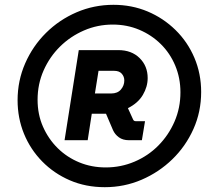

<svg xmlns="http://www.w3.org/2000/svg" viewBox="-20 -739 881 797"><path d="M415 38Q336 38 270 9.5Q204 -19 155 -69Q106 -119 79.5 -184Q53 -249 53 -323Q53 -404 84.5 -476Q116 -548 171 -602.5Q226 -657 298 -688Q370 -719 451 -719Q527 -719 592.5 -691.5Q658 -664 708.5 -614.5Q759 -565 787 -499Q815 -433 815 -357Q815 -275 783 -203.5Q751 -132 695.5 -78Q640 -24 568 7Q496 38 415 38ZM248 -157 307 -531H471Q526 -531 559.5 -498Q593 -465 593 -415Q593 -379 573 -345Q553 -311 511 -290L532 -244Q535 -236 543 -236H582L569 -157H515Q490 -157 473.5 -169Q457 -181 449 -199L420 -267H361L344 -157ZM419 -44Q482 -44 538.5 -68Q595 -92 637.5 -135Q680 -178 704.5 -234.5Q729 -291 729 -356Q729 -415 707.5 -466.5Q686 -518 647.5 -556Q609 -594 558 -615.5Q507 -637 448 -637Q385 -637 328.5 -612.5Q272 -588 229 -545.5Q186 -503 161 -446.5Q136 -390 136 -325Q136 -264 158.5 -213Q181 -162 219.5 -124Q258 -86 309 -65Q360 -44 419 -44ZM374 -351H442Q468 -351 482 -367.5Q496 -384 496 -405Q496 -421 485.5 -433Q475 -445 454 -445H389Z"/></svg>

Font: MuseoModerno
Style: Bold Italic
Weight: 700
Italic angle: -9°
Designer: Pablo Cosgaya, Héctor Gatti, Marcela Romero, and the Authors of The MuseoModerno Project.
Foundry: Omnibus-Type Team
Version: Version 1.003